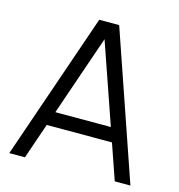

<svg xmlns="http://www.w3.org/2000/svg" viewBox="-107 -814 848 909"><g transform="rotate(15 317.0 -360.0)"><path d="M268 -720H365.7L613.7 0H537L301.7 -679H330.3L96.7 0H20ZM130.7 -243.7H502.7V-174.7H130.7Z"/></g></svg>

Font: Tap Sans
Style: Regular
Weight: 400
Designer: Tap Payments
Foundry: Tap Payments
Version: Version 1.001;Glyphs 3.1.2 (3151)